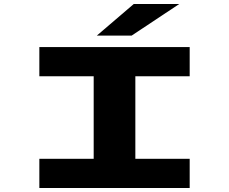

<svg xmlns="http://www.w3.org/2000/svg" viewBox="-20 -934 1140 954"><path d="M175.5 0V-145H445.5V-555H175.5V-700H922.5V-555H652.5V-145H922.5V0ZM634 -757H461L644.5 -914H870.5Z"/></svg>

Font: Trispace Expanded ExtraBold
Style: Regular
Weight: 800
Width: 7
Designer: Tyler Finck
Foundry: Etcetera Type Company
Version: Version 1.210; ttfautohint (v1.8.3)